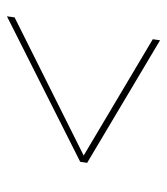

<svg xmlns="http://www.w3.org/2000/svg" viewBox="16 -566 481 553"><g transform="rotate(-90 256.5 -289.5)"><path d="M417 -69 64 -279 67 -299 486 -510 483 -488 85 -289 420 -90Z"/></g></svg>

Font: Georama Extra Expanded Thin
Style: Italic
Weight: 100
Width: 8
Italic angle: -9°
Designer: Jean-Baptiste Levee
Foundry: Production Type
Version: Version 1.000